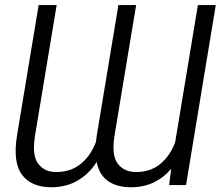

<svg xmlns="http://www.w3.org/2000/svg" viewBox="-20 -748 892 776"><path d="M671.9 -65.9Q642.6 -30.8 601.8 -11Q561 8.8 509.3 8.8Q453.6 8.8 417.5 -15.6Q381.3 -40 370.6 -93.3Q340.8 -45.9 294.4 -18.6Q248 8.8 187 8.8Q107.4 8.8 69.1 -41.5Q30.8 -91.8 49.3 -203.6L136.2 -727.5H209L122.1 -203.6Q108.4 -120.6 134 -86.7Q159.7 -52.7 207 -52.7Q267.1 -52.7 307.6 -86.7Q348.1 -120.6 367.7 -174.3Q369.1 -188.5 371.6 -203.6L458.5 -727.5H530.3L443.4 -203.6Q429.7 -120.6 455.8 -86.7Q481.9 -52.7 529.8 -52.7Q588.9 -52.7 628.7 -86.2Q668.5 -119.6 688 -173.3L779.8 -727.5H852.1L731.9 0H663.6Z"/></svg>

Font: Inter Display Light
Style: Italic
Weight: 300
Italic angle: -9.39999°
Designer: Rasmus Andersson
Foundry: rsms
Version: Version 4.000;git-a52131595